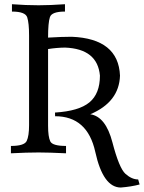

<svg xmlns="http://www.w3.org/2000/svg" viewBox="-20 -713 669 893"><path d="M542 159.2Q459.5 159.2 423.1 -6.6Q386.7 -172.4 236.3 -172.4L235.8 -189.5Q346.7 -196.3 395.8 -236.8Q444.8 -277.3 444.8 -361.3Q433.6 -485.8 282.7 -491.7Q243.2 -491.2 203.6 -484.9V-127.9Q203.6 -76.7 213.9 -55.4Q224.1 -34.2 287.1 -34.2V0Q206.5 -3.9 159.7 -3.9Q105 -3.9 30.8 0V-34.2Q93.3 -34.2 104.2 -57.4Q115.2 -80.6 115.2 -130.9V-548.3Q115.2 -605 106.7 -632.1Q98.1 -659.2 35.6 -659.2V-693.4Q100.1 -688.5 159.7 -688.5Q211.9 -688.5 282.2 -693.4V-659.2Q220.7 -659.2 212.2 -633.5Q203.6 -607.9 203.6 -538.1Q268.1 -542 313.5 -542Q530.8 -533.2 538.1 -361.3Q534.2 -238.3 399.9 -181.6Q471.7 -170.9 502.9 -50.8Q534.2 69.3 563.5 95.5Q592.8 121.6 622.6 121.6L629.4 145Q590.8 155.3 542 159.2Z"/></svg>

Font: Almanac
Style: Regular
Weight: 400
Designer: Eden's Almanac
Version: Version 3.501;March 28, 2021;FontCreator 13.0.0.2683 64-bit